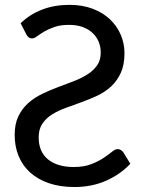

<svg xmlns="http://www.w3.org/2000/svg" viewBox="-20 -744 578 772"><path d="M63 -650.5Q100 -686.5 149.5 -705.5Q199 -724.5 259 -724.5Q312 -724.5 353.5 -708.5Q395 -692.5 423 -665.5Q451 -638.5 465.8 -603.5Q480.5 -568.5 480.5 -530.5Q480.5 -483.5 465.8 -451.2Q451 -419 426.8 -396.5Q402.5 -374 371.5 -359.5Q340.5 -345 308 -333.2Q275.5 -321.5 244.5 -310.2Q213.5 -299 189.2 -283.8Q165 -268.5 150.2 -246.5Q135.5 -224.5 135.5 -191.5Q135.5 -134 173 -103.2Q210.5 -72.5 276.5 -72.5Q317.5 -72.5 346.5 -83.8Q375.5 -95 395.8 -108.5Q416 -122 429.5 -133.2Q443 -144.5 453 -144.5Q460 -144.5 466 -140.8Q472 -137 476 -131.5L504 -85.5Q463.5 -42.5 406.2 -17.2Q349 8 279 8Q222 8 177.2 -7.2Q132.5 -22.5 101.8 -50Q71 -77.5 55 -116.2Q39 -155 39 -201.5Q39 -245.5 53.8 -276.2Q68.5 -307 93 -329Q117.5 -351 148.5 -366Q179.5 -381 212 -393.2Q244.5 -405.5 275.5 -417.2Q306.5 -429 331 -444.5Q355.5 -460 370.2 -480.8Q385 -501.5 385 -532.5Q385 -555.5 376.8 -575.8Q368.5 -596 352.5 -611.2Q336.5 -626.5 312.8 -635.2Q289 -644 257.5 -644Q223 -644 198.8 -635.5Q174.5 -627 157.2 -616.8Q140 -606.5 128.8 -598Q117.5 -589.5 109 -589.5Q101 -589.5 96 -593.2Q91 -597 86.5 -604.5Z"/></svg>

Font: Lato
Style: Regular
Weight: 400
Designer: Lukasz Dziedzic with Adam Twardoch and Botio Nikoltchev
Foundry: tyPoland Lukasz Dziedzic
Version: Version 2.015; 2015-08-06; http://www.latofonts.com/